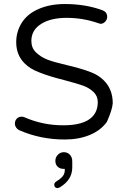

<svg xmlns="http://www.w3.org/2000/svg" viewBox="-20 -706 642 977"><path d="M284.7 247.1Q347.7 209 347.7 146.5V114.3Q347.7 93.8 334.5 80.1Q322.3 68.4 304.7 68.4Q287.1 68.4 274.4 81.5Q261.7 94.7 261.7 112.3Q261.7 130.9 273.4 142.1Q285.2 153.3 302.7 153.3H309.6V160.2Q309.6 178.2 298.3 191.9Q287.6 204.6 264.6 218.8Q259.3 222.7 257.6 226.6Q255.9 230.5 255.9 234.4Q255.9 241.2 260.3 246.1Q264.6 251 270.8 251Q276.9 251 284.7 247.1ZM139.6 -498Q139.6 -553.7 190.4 -585Q239.3 -615.2 319.3 -615.2Q401.4 -615.2 479 -588.4H479.5Q486.8 -585 492.2 -585Q504.4 -585 513.7 -594.2Q520.5 -601.1 522.9 -607.4Q525.4 -613.8 525.4 -620.1Q525.4 -644.5 501.5 -653.8Q415.5 -685.5 309.6 -685.5Q234.9 -685.5 177.2 -660.6Q120.1 -636.2 90.8 -590.3Q62.5 -544.9 62.5 -491.2Q62.5 -425.8 105.5 -383.3Q132.8 -355.5 178.2 -338.4Q228.5 -317.9 305.2 -298.8Q373 -280.8 403.3 -270Q435.5 -258.3 458 -235.8Q477.5 -215.8 477.5 -186.5Q477.5 -139.6 448.7 -110.8Q406.2 -68.4 302 -68.4Q197.8 -68.4 105.5 -108.9Q98.6 -112.3 90.6 -112.3Q82.5 -112.3 76.7 -109.9Q70.3 -107.4 65.4 -102.1Q55.7 -91.8 55.7 -77.1Q55.7 -62.5 67.9 -50.3Q73.2 -45.4 80.1 -42.5Q187 3.9 309.6 3.9Q381.3 3.9 437.5 -19.5Q492.7 -42.5 523.9 -85.9Q551.3 -147.5 553.7 -180.7Q553.7 -251.5 508.8 -296.4Q481.9 -323.7 442.9 -338.4Q396 -356.9 318.8 -375Q253.9 -390.1 220.7 -402.8Q185.5 -417 161.6 -440.9Q139.6 -462.9 139.6 -498Z"/></svg>

Font: YuPearl-Light
Style: Light
Weight: 300
Designer: Max Yao
Foundry: Max-Everyday
Version: Version 1.011; ttfautohint (v1.8.3)